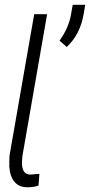

<svg xmlns="http://www.w3.org/2000/svg" viewBox="-20 -770 374 798"><path d="M73.2 -122.1 71.3 -97.7Q71.3 -95.2 71.3 -92.8Q71.3 -44.9 106 -44.4L142.1 -47.4L143.6 -47.9V-45.9L140.1 0V1L139.2 1.5Q119.1 8.3 95.2 8.3Q93.8 8.3 92.3 8.3Q57.6 7.8 39.1 -15.6Q20.5 -38.6 18.6 -79.6Q18.1 -89.4 18.6 -98.1Q18.6 -113.3 19.5 -123L122.1 -710.9H175.8ZM257.3 -574.7 227.5 -601.1Q264.2 -652.3 274.4 -705.6L282.2 -750H334L328.6 -716.3Q314.5 -627.9 257.3 -574.7Z"/></svg>

Font: MAUL Condensed Light Italic
Style: Light Italic
Weight: 300
Italic angle: -12°
Designer: MAUL
Version: Version 1.0; 2020; ttfautohint (v1.8.3)